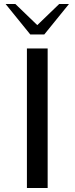

<svg xmlns="http://www.w3.org/2000/svg" viewBox="-20 -943 374 963"><path d="M115 -700H219V0H115ZM8 -923H57L167 -817L277 -923H326L202 -770H132Z"/></svg>

Font: Fahkwang
Style: Regular
Weight: 400
Version: Version 1.000; ttfautohint (v1.6)